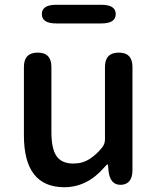

<svg xmlns="http://www.w3.org/2000/svg" viewBox="-20 -770 660 803"><path d="M249 13Q80 13 80 -204V-490Q80 -550 138 -550Q195 -550 195 -490V-218Q195 -148 216.5 -117Q238 -86 287 -86Q325 -86 354.5 -105Q384 -124 407 -153Q419 -168 419 -187V-490Q419 -550 477 -550Q534 -550 534 -490V-59Q534 0 487 3Q441 5 434 -54L432 -76Q431 -83 429.5 -83Q428 -83 417 -71Q345 13 249 13ZM215 -672Q155 -672 155 -711Q155 -750 215 -750H404Q464 -750 464 -711Q464 -672 404 -672Z"/></svg>

Font: Resource Han Rounded TW Medium
Style: Regular
Weight: 500
Designer: Cyano Hao (round all glyphs); Ryoko NISHIZUKA 西塚涼子 (kana, bopomofo & ideographs); Paul D. Hunt (Latin, Greek & Cyrillic)
Foundry: Cyano Hao
Version: 0.990